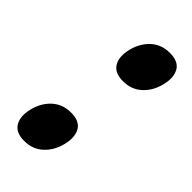

<svg xmlns="http://www.w3.org/2000/svg" viewBox="-203 -667 728 728"><g transform="rotate(45 161.0 -303.5)"><path d="M311 -516Q300 -471 269.5 -443Q239 -415 194 -415Q149 -415 132.5 -443Q116 -471 127 -516Q138 -561 168.5 -589Q199 -617 244 -617Q290 -617 306 -589Q322 -561 311 -516ZM206 -91Q195 -46 164.5 -18Q134 10 89 10Q44 10 27.5 -18Q11 -46 22 -91Q33 -136 63.5 -164Q94 -192 139 -192Q185 -192 201 -164Q217 -136 206 -91Z"/></g></svg>

Font: TypoPRO Sinkin Sans
Style: 700 Bold Italic
Weight: 700
Italic angle: -112°
Designer: Keith Bates
Foundry: K-Type
Version: Sinkin Sans (version 1.0)  by Keith Bates   •   © 2014   www